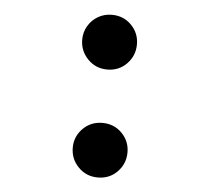

<svg xmlns="http://www.w3.org/2000/svg" viewBox="-44 -569 688 629"><g transform="rotate(5 300.0 -254.5)"><path d="M209.5 -77Q209.5 -113.5 235.5 -139.8Q261.5 -166 299.5 -166Q338 -166 363.8 -139.8Q389.5 -113.5 389.5 -77Q389.5 -39.5 363.8 -13Q338 13.5 299.5 13.5Q261.5 13.5 235.5 -13Q209.5 -39.5 209.5 -77ZM209.5 -432Q209.5 -456.5 221.5 -477Q233.5 -497.5 254 -509.5Q274.5 -521.5 299.5 -521.5Q338 -521.5 363.8 -495.2Q389.5 -469 389.5 -432Q389.5 -395 363.8 -368.2Q338 -341.5 299.5 -341.5Q261.5 -341.5 235.5 -368.2Q209.5 -395 209.5 -432Z"/></g></svg>

Font: Fira Code Light Medium
Style: Regular
Weight: 500
Monospace: yes
Version: Version 5.002